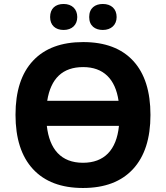

<svg xmlns="http://www.w3.org/2000/svg" viewBox="-20 -937 836 967"><path d="M232.4 -851.1C232.4 -810.1 258.8 -786.1 300.3 -786.1C342.8 -786.1 369.1 -812 369.1 -851.1C369.1 -890.6 343.3 -917 300.3 -917C258.8 -917 232.4 -893.6 232.4 -851.1ZM429.2 -851.1C429.2 -806.6 459 -786.1 498 -786.1C539.6 -786.1 567.4 -811.5 567.4 -851.1C567.4 -892.1 540.5 -917 498 -917C459 -917 429.2 -896.5 429.2 -851.1ZM737.8 -357.9C737.8 -476.6 709 -567.4 650.9 -630.4C592.8 -693.4 508.8 -725.1 398.9 -725.1C289.1 -725.1 205.1 -693.8 146.5 -631.3C87.4 -568.4 58.1 -477.5 58.1 -358.9C58.1 -240.2 87.4 -148.9 146 -85.4C204.6 -22 288.6 9.8 397.9 9.8C507.3 9.8 591.3 -22 649.9 -85.4C708.5 -148.9 737.8 -239.7 737.8 -357.9ZM398.9 -599.1C501 -599.1 561 -539.1 577.1 -429.2H217.8C235.8 -542.5 295.9 -599.1 398.9 -599.1ZM397.9 -117.2C287.1 -117.2 229 -186 215.8 -303.2H579.1C566.9 -180.2 503.9 -117.2 397.9 -117.2Z"/></svg>

Font: Noto Reveo Sans
Style: Bold
Weight: 700
Designer: Monotype Design team
Foundry: Monotype Imaging Inc.
Version: Version 1.04